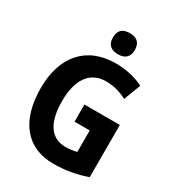

<svg xmlns="http://www.w3.org/2000/svg" viewBox="-219 -1056 1085 1192"><g transform="rotate(30 323.5 -460.0)"><path d="M358 -930C308 -930 279 -908 279 -854C279 -801 310 -779 358 -779C405 -779 436 -801 436 -854C436 -908 406 -930 358 -930ZM334 -405V-282H443V-128C421 -122 391 -118 362 -118C254 -118 203 -208 203 -355C203 -504 261 -597 380 -597C434 -597 485 -583 530 -558L576 -679C524 -706 454 -724 377 -724C165 -724 48 -582 48 -359C48 -125 158 10 349 10C436 10 516 -5 588 -31V-405Z"/></g></svg>

Font: Noto Sans Oriya Cond Bold
Style: Bold
Weight: 700
Width: 3
Designer: Amélie Bonet and Sol Matas
Foundry: Google LLC
Version: Version 2.006